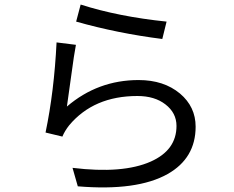

<svg xmlns="http://www.w3.org/2000/svg" viewBox="-20 -799 1040 852"><path d="M337.9 -778.8Q505.9 -725.1 719.2 -703.1L700.2 -626Q502.9 -650.9 317.9 -703.1ZM316.9 -600.1Q309.1 -561 295.9 -461.9Q279.8 -344.2 276.9 -326.2Q414.1 -443.8 595.2 -443.8Q707 -443.8 778.8 -383.8Q848.1 -325.2 848.1 -236.8Q848.1 -97.2 724.1 -26.9Q587.9 49.8 325.2 27.8L301.8 -54.2Q524.9 -26.9 648.9 -82Q763.2 -132.8 763.2 -240.2Q763.2 -297.9 713.9 -335.9Q666 -373 589.8 -373Q396 -373 287.1 -243.2Q267.1 -217.8 256.8 -192.9L182.1 -210.9Q220.2 -393.1 231 -610.8Z"/></svg>

Font: Black Ops One [rus by aLiNcE]
Style: Regular
Weight: 400
Designer: James Grieshaber
Foundry: James Grieshaber
Version: Version 1.002;May 25, 2024;FontCreator 13.0.0.2680 64-bit